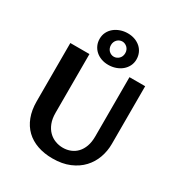

<svg xmlns="http://www.w3.org/2000/svg" viewBox="-220 -1115 1200 1278"><g transform="rotate(30 380.5 -476.5)"><path d="M236.8 -715.3V-263.7Q236.8 -218.3 250 -184.8Q263.2 -151.4 285.2 -129.6Q307.1 -107.9 335.4 -97.2Q363.8 -86.4 394.5 -86.4Q425.8 -86.4 453.1 -97.4Q480.5 -108.4 500.7 -129.9Q521 -151.4 532.7 -183.8Q544.4 -216.3 544.4 -259.8V-715.3H665V-272Q665 -217.3 647 -166.5Q628.9 -115.7 592.3 -76.4Q555.7 -37.1 500.2 -13.7Q444.8 9.8 369.6 9.8Q306.2 9.8 254.4 -8.3Q202.6 -26.4 166 -61.5Q129.4 -96.7 109.6 -148.4Q89.8 -200.2 89.8 -267.6V-715.3ZM330.6 -839.4Q330.6 -826.2 335 -815.4Q339.4 -804.7 346.9 -797.1Q354.5 -789.6 364.3 -785.2Q374 -780.8 385.3 -780.8Q396 -780.8 406 -785.2Q416 -789.6 423.8 -797.1Q431.6 -804.7 436 -815.4Q440.4 -826.2 440.4 -839.4Q440.4 -852.1 436 -862.8Q431.6 -873.5 423.8 -881.1Q416 -888.7 406 -893.1Q396 -897.5 385.3 -897.5Q374 -897.5 364.3 -893.1Q354.5 -888.7 346.9 -881.1Q339.4 -873.5 335 -862.8Q330.6 -852.1 330.6 -839.4ZM244.6 -837.9Q244.6 -865.7 256.1 -888.7Q267.6 -911.6 287.4 -928Q307.1 -944.3 333.7 -953.6Q360.4 -962.9 390.1 -962.9Q420.4 -962.9 445.3 -953.6Q470.2 -944.3 488.3 -928Q506.3 -911.6 516.1 -889.2Q525.9 -866.7 525.9 -840.3Q525.9 -813 514.4 -790Q502.9 -767.1 483.2 -750.5Q463.4 -733.9 436.8 -724.6Q410.2 -715.3 380.4 -715.3Q350.1 -715.3 325.2 -724.6Q300.3 -733.9 282.2 -750.5Q264.2 -767.1 254.4 -789.3Q244.6 -811.5 244.6 -837.9Z"/></g></svg>

Font: Proza Libre
Style: SemiBold
Weight: 600
Designer: Jasper de Waard
Foundry: Jasper de Waard
Version: Version 1.000; ttfautohint (v1.4.1.8-43bc) -l 8 -r 50 -G 200